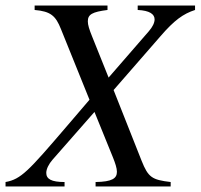

<svg xmlns="http://www.w3.org/2000/svg" viewBox="-87 -673 724 693"><path d="M617 -653H410V-637C453 -635 471 -622 471 -603C471 -591 464 -576 450 -560L305 -393L246 -540C235 -567 230 -583 230 -596C230 -621 246 -630 301 -637V-653H38V-637C96 -632 114 -616 133 -568L236 -313L153 -216C16 -56 -11 -26 -67 -16V0H146V-16C98 -16 80 -27 80 -49C80 -63 89 -81 103 -97L254 -269L321 -104C329 -84 335 -66 335 -53C335 -29 318 -17 258 -16V0H529V-16C461 -24 448 -33 424 -93L323 -348L492 -542C542 -600 574 -623 617 -637Z"/></svg>

Font: XITS
Style: Italic
Weight: 400
Italic angle: -16.33°
Designer: MicroPress Inc., with final additions and corrections provided by Coen Hoffman, Elsevier (retired)
Version: Version 1.107